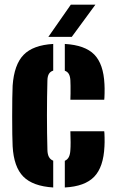

<svg xmlns="http://www.w3.org/2000/svg" viewBox="-20 -799 499 828"><path d="M34.5 -168Q33.5 -185 33 -220.2Q32.5 -255.5 32.5 -297Q32.5 -338.5 33 -375Q33.5 -411.5 34.5 -430Q41 -520.5 81.8 -562.5Q122.5 -604.5 209.5 -609.5V-494.5Q197 -490.5 191 -480.5Q185 -470.5 184.5 -453Q183.5 -417.5 183 -379.2Q182.5 -341 182.5 -301.8Q182.5 -262.5 183 -224.8Q183.5 -187 184.5 -152Q185 -133.5 191 -122.2Q197 -111 209.5 -106V9.5Q121.5 4 80.5 -37.5Q39.5 -79 34.5 -168ZM259.5 9.5V-105.5Q271 -110.5 276.8 -121.8Q282.5 -133 283.5 -152Q284.5 -164 284.5 -185.5Q284.5 -207 283.5 -233H429.5Q430.5 -228 431 -206.2Q431.5 -184.5 430.5 -168Q426.5 -78.5 386.2 -36.8Q346 5 259.5 9.5ZM283.5 -369Q284 -378 284.2 -395.2Q284.5 -412.5 284.2 -429.2Q284 -446 283.5 -453Q282.5 -470 276.8 -480Q271 -490 259.5 -494V-609.5Q346.5 -604.5 386.5 -563.8Q426.5 -523 430.5 -436Q431.5 -419.5 431 -397Q430.5 -374.5 429.5 -369ZM188.5 -640 285.5 -779H391.5L289.5 -640Z"/></svg>

Font: Big Shoulders Stencil Display Thin Black
Style: Regular
Weight: 900
Version: Version 2.001